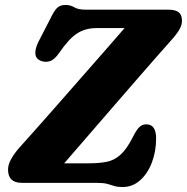

<svg xmlns="http://www.w3.org/2000/svg" viewBox="-20 -739 756 776"><path d="M369 0H68.5Q12.5 0 12.5 -53.5Q12.5 -74.5 26 -97.8Q39.5 -121 58 -142Q81 -167 121.2 -212.5Q161.5 -258 211 -314.2Q260.5 -370.5 311.5 -428.8Q362.5 -487 407.8 -538.5Q453 -590 483.5 -625.5H371Q325 -625.5 291.8 -604Q258.5 -582.5 220.5 -527Q200 -497 181 -491.5Q162 -486 144 -493.5Q106.5 -509 135 -569.5L183 -662.5Q198.5 -695.5 211 -707.2Q223.5 -719 244.5 -719Q264.5 -719 280.2 -709.5Q296 -700 325 -700H658.5Q689 -700 702.2 -689.5Q715.5 -679 715.5 -654.5Q715.5 -634.5 700.5 -612.2Q685.5 -590 662.5 -565.5Q648.5 -550 613.2 -509.8Q578 -469.5 530.2 -414.8Q482.5 -360 430 -299.2Q377.5 -238.5 327.8 -181Q278 -123.5 239.5 -79H340Q380.5 -79 411.2 -85Q442 -91 467.2 -113.8Q492.5 -136.5 517.5 -186Q531.5 -214.5 543.5 -225.5Q555.5 -236.5 571 -236.5Q592 -236.5 601.5 -221.5Q611 -206.5 611 -180.5Q611 -127.5 594 -82.5Q577 -37.5 546.2 -10.2Q515.5 17 474.5 17Q455 17 442.2 12.8Q429.5 8.5 413.8 4.2Q398 0 369 0Z"/></svg>

Font: Fraunces 9pt SuperSoft
Style: Bold Italic
Weight: 700
Italic angle: -16°
Version: Version 1.000;[b76b70a41]